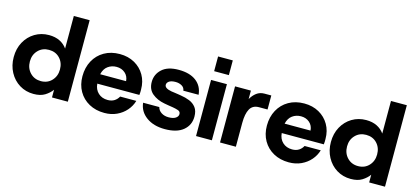

<svg xmlns="http://www.w3.org/2000/svg" viewBox="-61 -1174 3534 1639"><g transform="rotate(15 1706.0 -354.0)"><path d="M270 12Q201 12 145.5 -22Q90 -56 58 -115.5Q26 -175 26 -249Q26 -324 58 -382.5Q90 -441 145.5 -474.5Q201 -508 270 -508Q325 -508 365.5 -488Q406 -468 431 -432V-720H571V0H431V-68Q408 -36 369.5 -12Q331 12 270 12ZM302 -110Q361 -110 398 -149.5Q435 -189 435 -248Q435 -308 398 -347Q361 -386 302 -386Q244 -386 206.5 -347Q169 -308 169 -249Q169 -189 206.5 -149.5Q244 -110 302 -110Z M896 12Q819 12 760 -20.5Q701 -53 668 -110.5Q635 -168 635 -243Q635 -320 667.5 -380Q700 -440 759 -474Q818 -508 896 -508Q970 -508 1027 -476Q1084 -444 1116 -388.5Q1148 -333 1148 -262Q1148 -252 1148 -239.5Q1148 -227 1146 -214H774Q778 -163 811 -132.5Q844 -102 895 -102Q930 -102 954 -117.5Q978 -133 991 -158H1134Q1120 -110 1086.5 -71.5Q1053 -33 1004.5 -10.5Q956 12 896 12ZM897 -395Q854 -395 821 -371Q788 -347 777 -298H1006Q1003 -342 972.5 -368.5Q942 -395 897 -395Z M1430 12Q1330 12 1266 -35Q1202 -82 1194 -158H1337Q1344 -129 1371 -111.5Q1398 -94 1435 -94Q1476 -94 1497.5 -108.5Q1519 -123 1519 -144Q1519 -167 1496 -174.5Q1473 -182 1448 -186Q1434 -188 1409.5 -192Q1385 -196 1370 -199Q1306 -211 1262.5 -247Q1219 -283 1219 -349Q1219 -416 1269 -462Q1319 -508 1416 -508Q1514 -508 1570.5 -465Q1627 -422 1634 -346H1499Q1496 -373 1472 -387Q1448 -401 1417 -401Q1379 -401 1360 -388Q1341 -375 1341 -356Q1341 -325 1403 -314Q1412 -313 1428.5 -310.5Q1445 -308 1462.5 -305.5Q1480 -303 1490 -301Q1531 -295 1567 -280.5Q1603 -266 1625.5 -236.5Q1648 -207 1648 -156Q1648 -81 1592 -34.5Q1536 12 1430 12Z M1704 0V-496H1844V0ZM1710 -575V-705H1840V-575Z M1916 0V-496H2056V-421Q2076 -457 2105.5 -479Q2135 -501 2174 -501H2235V-377H2160Q2104 -377 2080 -334Q2056 -291 2056 -210V0Z M2526 12Q2449 12 2390 -20.5Q2331 -53 2298 -110.5Q2265 -168 2265 -243Q2265 -320 2297.5 -380Q2330 -440 2389 -474Q2448 -508 2526 -508Q2600 -508 2657 -476Q2714 -444 2746 -388.5Q2778 -333 2778 -262Q2778 -252 2778 -239.5Q2778 -227 2776 -214H2404Q2408 -163 2441 -132.5Q2474 -102 2525 -102Q2560 -102 2584 -117.5Q2608 -133 2621 -158H2764Q2750 -110 2716.5 -71.5Q2683 -33 2634.5 -10.5Q2586 12 2526 12ZM2527 -395Q2484 -395 2451 -371Q2418 -347 2407 -298H2636Q2633 -342 2602.5 -368.5Q2572 -395 2527 -395Z M3073 12Q3004 12 2948.5 -22Q2893 -56 2861 -115.5Q2829 -175 2829 -249Q2829 -324 2861 -382.5Q2893 -441 2948.5 -474.5Q3004 -508 3073 -508Q3128 -508 3168.5 -488Q3209 -468 3234 -432V-720H3374V0H3234V-68Q3211 -36 3172.5 -12Q3134 12 3073 12ZM3105 -110Q3164 -110 3201 -149.5Q3238 -189 3238 -248Q3238 -308 3201 -347Q3164 -386 3105 -386Q3047 -386 3009.5 -347Q2972 -308 2972 -249Q2972 -189 3009.5 -149.5Q3047 -110 3105 -110Z"/></g></svg>

Font: Host Grotesk Black
Style: Regular
Weight: 900
Designer: Doğukan Karapınar based on Poppins by Indian Type Foundry, Jonny Pinhorn
Foundry: Element Type
Version: Version 1.000; ttfautohint (v1.8.4.7-5d5b);gftools[0.9.33]